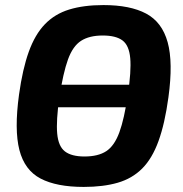

<svg xmlns="http://www.w3.org/2000/svg" viewBox="-20 -724 723 757"><path d="M94 -301V-390H577V-301ZM388 -704Q493 -704 556 -670.5Q619 -637 641 -557.5Q663 -478 644 -340Q630 -237 605 -168Q580 -99 540.5 -59.5Q501 -20 444 -3.5Q387 13 310 13Q203 13 140 -20Q77 -53 56.5 -132.5Q36 -212 55 -351Q69 -452 93.5 -520Q118 -588 157 -628.5Q196 -669 253 -686.5Q310 -704 388 -704ZM385 -584Q332 -584 299.5 -563Q267 -542 248 -489.5Q229 -437 214 -340Q201 -248 205.5 -197.5Q210 -147 236 -127Q262 -107 313 -107Q367 -107 399 -128Q431 -149 450.5 -202Q470 -255 484 -351Q498 -444 493.5 -494.5Q489 -545 463 -564.5Q437 -584 385 -584Z"/></svg>

Font: Exo 2
Style: Bold Italic
Weight: 700
Italic angle: -8°
Designer: Natanael Gama
Foundry: Natanael Gama
Version: Version 2.010